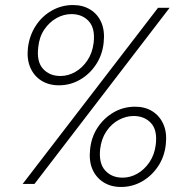

<svg xmlns="http://www.w3.org/2000/svg" viewBox="-20 -731 736 763"><path d="M70 0 608 -700H654L117 0ZM461 12Q421 12 391.5 -6.5Q362 -25 347.5 -58Q333 -91 338 -137Q343 -187 368.5 -225Q394 -263 432.5 -285Q471 -307 517 -307Q557 -307 586 -288.5Q615 -270 629.5 -237Q644 -204 639 -158Q634 -109 608.5 -70.5Q583 -32 544.5 -10Q506 12 461 12ZM214 -392Q174 -392 144.5 -410.5Q115 -429 100.5 -462.5Q86 -496 91 -541Q97 -590 122 -628.5Q147 -667 186 -689Q225 -711 270 -711Q310 -711 339.5 -692.5Q369 -674 383 -641Q397 -608 392 -562Q387 -513 361.5 -474.5Q336 -436 297.5 -414Q259 -392 214 -392ZM467 -25Q498 -25 526 -41Q554 -57 574 -86.5Q594 -116 599 -156Q606 -214 580 -242Q554 -270 511 -270Q481 -270 452 -254.5Q423 -239 403 -209.5Q383 -180 378 -139Q372 -82 398 -53.5Q424 -25 467 -25ZM220 -429Q251 -429 279 -445Q307 -461 327 -490.5Q347 -520 352 -560Q359 -618 333 -646.5Q307 -675 264 -675Q233 -675 204.5 -659Q176 -643 156 -613.5Q136 -584 132 -543Q125 -486 151 -457.5Q177 -429 220 -429Z"/></svg>

Font: DM Sans ExtraLight
Style: Italic
Weight: 250
Italic angle: -10°
Designer: Colophon Foundry, Jonny Pinhorn
Foundry: Colophon Foundry
Version: Version 4.004;gftools[0.9.30]